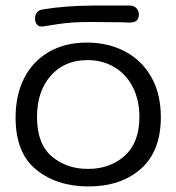

<svg xmlns="http://www.w3.org/2000/svg" viewBox="-20 -669 633 690"><path d="M36 -247Q36 -327 66.5 -387.5Q97 -448 155 -482Q213 -516 292 -516Q368 -516 428.5 -484.5Q489 -453 523.5 -392.5Q558 -332 558 -248Q558 -126 486.5 -62.5Q415 1 298 1Q185 1 110.5 -59Q36 -119 36 -247ZM481 -249Q481 -309 457.5 -355.5Q434 -402 391.5 -427.5Q349 -453 294 -453Q212 -453 162.5 -397Q113 -341 113 -249Q113 -152 166 -107Q219 -62 296 -62Q376 -62 428.5 -109.5Q481 -157 481 -249ZM106 -603Q106 -616 113 -624.5Q120 -633 133 -635Q211 -648 309 -649H367H446Q461 -649 470 -640Q479 -631 479 -616Q479 -588 447 -588Q429 -588 415 -589L306 -590Q237 -590 189.5 -582.5Q142 -575 134 -574Q121 -572 113.5 -580Q106 -588 106 -603Z"/></svg>

Font: Mali
Style: Regular
Weight: 400
Version: Version 1.000; ttfautohint (v1.6)